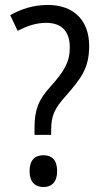

<svg xmlns="http://www.w3.org/2000/svg" viewBox="-20 -744 415 773"><path d="M119 -201H186V-220C186 -275 197 -305 246 -359C307 -429 339 -470 339 -559C339 -659 280 -724 173 -724C113 -724 64 -707 21 -683L51 -620C85 -637 121 -652 166 -652C229 -652 261 -617 261 -553C261 -494 239 -458 183 -395C134 -342 119 -300 119 -229ZM99 -55C99 -12 121 9 155 9C187 9 210 -10 210 -55C210 -101 188 -119 155 -119C120 -119 99 -99 99 -55Z"/></svg>

Font: Noto Sans Sinhala UI Condensed
Style: Regular
Weight: 400
Width: 3
Designer: Jelle Bosma - Monotype Design Team
Foundry: Monotype Imaging Inc.
Version: Version 2.006